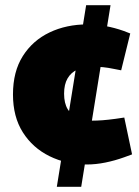

<svg xmlns="http://www.w3.org/2000/svg" viewBox="-20 -720 535 740"><path d="M199 0 312 -700H406L293 0ZM314 -86Q236 -86 171 -118Q106 -150 68 -210Q30 -270 30 -356Q30 -444 68 -504Q106 -564 171 -595Q236 -626 317 -626Q352 -626 387 -619.5Q422 -613 456 -601L482 -591L447 -449L416 -455Q397 -459 377.5 -461Q358 -463 336 -463Q303 -463 278.5 -452Q254 -441 240.5 -418Q227 -395 227 -359Q227 -322 241 -299Q255 -276 280 -265.5Q305 -255 337 -255Q354 -255 374.5 -256.5Q395 -258 425 -262L459 -267L489 -125L459 -114Q423 -101 386 -93.5Q349 -86 314 -86Z"/></svg>

Font: REM Medium ExtraBold
Style: Regular
Weight: 800
Version: Version 1.005;gftools[0.9.28]